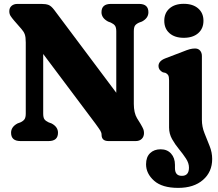

<svg xmlns="http://www.w3.org/2000/svg" viewBox="-20 -720 1112 980"><path d="M276 -42.5Q276 0 228 0H84.5Q36.5 0 36.5 -42.5Q36.5 -72.5 69.5 -90L84.5 -95.5Q98.5 -102 105 -111.2Q111.5 -120.5 111.5 -140.5V-503.5Q111.5 -530.5 106.5 -544.5Q101.5 -558.5 89.5 -572L52 -615Q40.5 -628.5 34 -638.5Q27.5 -648.5 27.5 -663Q27.5 -680 39 -690Q50.5 -700 69 -700H191.5Q214 -700 227.8 -694.8Q241.5 -689.5 257 -669L573.5 -246.5V-559.5Q573.5 -579.5 567.2 -588.5Q561 -597.5 546 -604.5L531.5 -610Q498 -628 498 -657.5Q498 -700 546 -700H690Q737.5 -700 737.5 -657.5Q737.5 -627.5 704.5 -610L689.5 -604.5Q674.5 -597.5 668.8 -588.8Q663 -580 663 -559.5V-190Q663 -144 679.5 -116.5L697.5 -87.5Q708 -69.5 711.5 -60.8Q715 -52 715 -41Q715 -22.5 703.5 -11.2Q692 0 673 0H534Q498.5 0 498.5 -32Q498.5 -42.5 492.5 -52.5Q486.5 -62.5 467.5 -88.5L200.5 -444.5V-140.5Q200.5 -120 206.8 -111.2Q213 -102.5 228 -95.5L243 -90Q276 -72.5 276 -42.5ZM918 -527Q872 -527 845.2 -550.5Q818.5 -574 818.5 -614Q818.5 -653.5 845.2 -677Q872 -700.5 918 -700.5Q964.5 -700.5 991.5 -677Q1018.5 -653.5 1018.5 -614Q1018.5 -574 991.5 -550.5Q964.5 -527 918 -527ZM1010.5 -108.5Q1010.5 -73 1023.8 -40Q1037 -7 1050 25.5Q1063 58 1063 91.5Q1063 157.5 1016.2 198.2Q969.5 239 889.5 239Q807.5 239 766.5 202.5Q725.5 166 725.5 118.5Q725.5 81.5 746 61.8Q766.5 42 800 42Q833.5 42 853.2 64Q873 86 873 121.5V138Q873 178 908.5 177.5Q944.5 177.5 944.5 135.5Q944.5 112.5 929.2 89.2Q914 66 893.8 41.5Q873.5 17 858.2 -10.2Q843 -37.5 843 -69V-309.5Q843 -329 838.2 -336.5Q833.5 -344 824.5 -348L811 -351Q789 -362.5 789 -383Q789 -408.5 823.5 -422L912.5 -456Q934.5 -465 948.2 -468.8Q962 -472.5 975.5 -472.5Q992 -472.5 1001.2 -461.8Q1010.5 -451 1010.5 -434Z"/></svg>

Font: Fraunces 72pt SuperSoft
Style: Bold
Weight: 700
Version: Version 1.000;[0bf87f6ff]